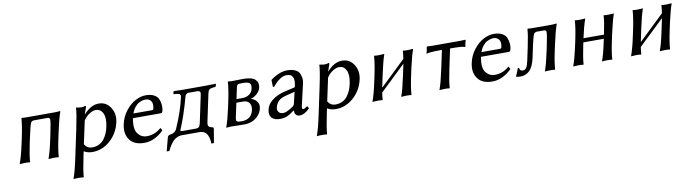

<svg xmlns="http://www.w3.org/2000/svg" viewBox="-32 -1025 6610 1847"><g transform="rotate(-10 3273.0 -102.0)"><path d="M511.7 -229 501 -179.2Q476.1 -63 473.1 0L470.2 2.9Q456.5 0 422.9 0Q422.9 0 373.5 2.9L373 0Q396 -60.1 420.9 -179.2L431.6 -229Q457 -347.7 454.6 -375Q450.2 -382.3 446 -385.3Q441.9 -388.2 431.6 -388.2H299.3Q283.2 -388.2 270.5 -375Q256.3 -347.2 231.9 -229L221.2 -180.2Q197.3 -67.4 192.9 0L190.4 2.9Q176.3 0 142.1 0L92.3 2.9L91.8 0Q117.2 -68.8 141.1 -180.2L151.9 -229Q180.2 -361.8 184.1 -429.2L186 -432.1Q203.6 -429.2 237.3 -429.2H511.2Q511.2 -429.2 564 -432.1V-429.2Q539.6 -361.3 511.7 -229Z M779.8 -300.8 731.9 -77.1Q759.3 -34.2 805.7 -34.2Q843.8 -34.2 874.3 -49.3Q904.8 -64.5 924.3 -90.8Q943.8 -117.2 955.8 -145.8Q967.8 -174.3 974.6 -208Q992.2 -290 970.5 -336.4Q948.7 -382.8 900.9 -382.8Q873.5 -382.8 838.4 -360.6Q803.2 -338.4 779.8 -300.8ZM628.9 32.2 685.5 -234.9Q716.3 -379.9 718.3 -436L720.7 -439Q753.9 -432.1 770.5 -432.1Q789.1 -432.1 807.6 -439Q816.9 -439 814.9 -429.2L791 -359.9H793Q861.8 -439 939.9 -439Q1012.2 -439 1053 -377Q1093.8 -314.9 1076.7 -234.9Q1054.2 -128.9 976.6 -59.6Q898.9 9.8 802.2 9.8Q753.9 9.8 718.3 -12.2L709 32.2Q680.7 165 676.3 231.9L673.3 234.9Q660.2 231.9 626.5 231.9Q620.6 231.9 615.2 232.2Q609.9 232.4 605.7 232.4Q601.6 232.4 597.9 232.7Q594.2 232.9 591.3 233.2Q588.4 233.4 585.9 233.6Q583.5 233.9 581.8 234.1Q580.1 234.4 578.9 234.6Q577.6 234.9 577.1 234.9H576.7L576.2 231.9Q600.1 168.9 628.9 32.2Z M1252.4 -287.1H1433.6Q1447.8 -287.1 1450.2 -300.8Q1460.9 -352.1 1441.7 -375.5Q1422.4 -398.9 1390.1 -398.9Q1377.4 -398.9 1363.5 -395.8Q1349.6 -392.6 1328.1 -382.6Q1306.6 -372.6 1286.4 -347.9Q1266.1 -323.2 1252.4 -287.1ZM1484.9 -105 1499 -79.1Q1460.4 -38.6 1410.9 -14.4Q1361.3 9.8 1309.1 9.8Q1210 9.8 1166.7 -49.6Q1123.5 -108.9 1142.6 -199.2Q1157.7 -271.5 1201.7 -327.9Q1245.6 -384.3 1297.6 -411.6Q1349.6 -439 1398.9 -439Q1446.3 -439 1477.8 -422.9Q1509.3 -406.7 1521 -381.1Q1532.7 -355.5 1536.1 -323.5Q1539.6 -291.5 1530.8 -259.8Q1527.3 -242.7 1509.3 -243.2H1240.2Q1230.5 -187.5 1234.9 -149.9Q1239.3 -112.3 1258.1 -90.1Q1276.9 -67.9 1297.9 -58.3Q1318.8 -48.8 1341.8 -48.8Q1421.4 -48.8 1484.9 -105Z M1669.9 -50.8Q1668.5 -43.5 1672.9 -41.3Q1677.2 -39.1 1686.5 -39.1H1815.4Q1841.3 -39.1 1850.8 -49.8Q1860.4 -60.5 1866.2 -87.9L1919.9 -341.8Q1927.2 -367.2 1921.9 -379.2Q1916.5 -391.1 1890.6 -391.1H1809.6Q1799.3 -391.1 1791 -385Q1782.7 -378.9 1779.8 -373.5Q1776.9 -368.2 1775.9 -365.2Q1748.5 -264.6 1722.9 -190.2Q1697.3 -115.7 1683.8 -85Q1670.4 -54.2 1669.9 -50.8ZM1676.3 0Q1647 0 1621.1 14.2Q1595.2 28.3 1577.4 51.5Q1559.6 74.7 1549.3 92.3Q1539.1 109.9 1530.8 128.9L1504.9 127.9L1539.6 -4.9Q1544.4 -23.9 1571.8 -26.9Q1614.3 -31.7 1631.3 -69.8Q1703.6 -234.9 1731 -365.2Q1737.8 -397 1697.3 -399.9L1670.9 -401.9Q1667.5 -402.3 1665.8 -403.3Q1664.1 -404.3 1665 -407.2L1669.4 -429.2L1672.9 -431.2Q1750.5 -429.2 1767.6 -429.2H1976.6L2083 -431.2L2083.5 -429.2L2079.1 -409.2Q2077.6 -403.3 2070.8 -401.9L2053.2 -399.9Q2025.4 -397 2013.9 -387.5Q2002.4 -377.9 1997.1 -353L1938.5 -76.2Q1929.7 -34.2 1967.8 -26.9Q1981.4 -24.4 1986.1 -20.3Q1990.7 -16.1 1988.8 -5.9L1966.3 127.9H1940.9Q1940.9 108.9 1938 90.3Q1935.1 71.8 1926.3 49.6Q1917.5 27.3 1897.5 13.7Q1877.4 0 1848.1 0Z M2253.4 -251H2310.5Q2352.5 -251 2379.6 -271.2Q2406.7 -291.5 2413.6 -323.2Q2422.9 -366.2 2404.5 -379.6Q2386.2 -393.1 2340.3 -393.1Q2299.8 -393.1 2290.5 -387.7Q2281.2 -382.3 2276.4 -358.9ZM2246.1 -216.8 2216.3 -77.1Q2210.4 -49.8 2219 -41Q2227.5 -32.2 2263.7 -32.2Q2362.8 -32.2 2381.8 -123Q2390.6 -163.6 2372.1 -190.2Q2353.5 -216.8 2312 -216.8ZM2158.7 0 2109.4 2.9 2108.9 0Q2134.3 -68.8 2158.2 -180.2L2172.9 -249Q2195.8 -356.4 2200.2 -429.2L2201.7 -432.1Q2215.3 -429.2 2250 -429.2Q2269 -429.2 2298.8 -430.2Q2328.6 -431.2 2347.7 -431.2Q2434.1 -431.2 2466.1 -401.9Q2498 -372.6 2487.8 -323.2Q2480.5 -288.6 2448.7 -261.5Q2417 -234.4 2392.1 -231L2391.6 -229Q2426.8 -218.3 2447.3 -191.2Q2467.8 -164.1 2459.5 -125Q2450.2 -82 2420.2 -51.8Q2390.1 -21.5 2356.9 -9.8Q2323.7 2 2291.5 2Q2218.8 2 2191.4 1Q2164.1 0 2158.7 0Z M2815.9 -223.1 2731.4 -202.1Q2677.2 -189 2653.3 -164.3Q2629.4 -139.6 2621.1 -102.1Q2615.7 -77.1 2629.9 -59.1Q2644 -41 2674.3 -41Q2707 -41 2769.5 -84Q2785.6 -94.2 2789.1 -109.9ZM2860.8 -76.2Q2854 -45.4 2870.1 -44.9Q2875 -44.9 2881.1 -47.6Q2887.2 -50.3 2891.4 -52.7Q2895.5 -55.2 2902.1 -60.1Q2908.7 -64.9 2910.6 -65.9L2913.1 -64L2924.8 -43Q2872.6 10.3 2825.7 9.8Q2804.2 9.8 2792.5 -2.2Q2780.8 -14.2 2778.8 -25.4Q2776.9 -36.6 2777.8 -47.9H2775.9Q2730.5 -13.7 2701.7 -2Q2672.9 9.8 2634.3 9.8Q2579.6 9.8 2553.7 -17.3Q2527.8 -44.4 2539.6 -98.1Q2550.3 -148.9 2600.6 -187.3Q2650.9 -225.6 2727.1 -243.2L2819.8 -264.2Q2826.2 -266.1 2828.1 -275.9Q2834 -303.2 2834.2 -324Q2834.5 -344.7 2829.3 -356.9Q2824.2 -369.1 2817.6 -377.2Q2811 -385.3 2800.3 -388.7Q2789.6 -392.1 2781.7 -393.1Q2773.9 -394 2763.2 -394Q2731.9 -394 2696.5 -368.4Q2661.1 -342.8 2631.3 -305.2L2618.7 -306.2L2616.7 -373L2620.6 -377Q2704.6 -439 2781.7 -439Q2805.7 -439 2825.4 -435.1Q2845.2 -431.2 2865.5 -420.9Q2885.7 -410.6 2896.2 -392.3Q2906.7 -374 2912.1 -345.7Q2917.5 -317.4 2907.2 -276.9Q2906.2 -272.9 2885.3 -182.9Q2864.3 -92.8 2860.8 -76.2Z M3156.7 -300.8 3108.9 -77.1Q3136.2 -34.2 3182.6 -34.2Q3220.7 -34.2 3251.2 -49.3Q3281.7 -64.5 3301.3 -90.8Q3320.8 -117.2 3332.8 -145.8Q3344.7 -174.3 3351.6 -208Q3369.1 -290 3347.4 -336.4Q3325.7 -382.8 3277.8 -382.8Q3250.5 -382.8 3215.3 -360.6Q3180.2 -338.4 3156.7 -300.8ZM3005.9 32.2 3062.5 -234.9Q3093.3 -379.9 3095.2 -436L3097.7 -439Q3130.9 -432.1 3147.5 -432.1Q3166 -432.1 3184.6 -439Q3193.8 -439 3191.9 -429.2L3168 -359.9H3169.9Q3238.8 -439 3316.9 -439Q3389.2 -439 3429.9 -377Q3470.7 -314.9 3453.6 -234.9Q3431.2 -128.9 3353.5 -59.6Q3275.9 9.8 3179.2 9.8Q3130.9 9.8 3095.2 -12.2L3085.9 32.2Q3057.6 165 3053.2 231.9L3050.3 234.9Q3037.1 231.9 3003.4 231.9Q2997.6 231.9 2992.2 232.2Q2986.8 232.4 2982.7 232.4Q2978.5 232.4 2974.9 232.7Q2971.2 232.9 2968.3 233.2Q2965.3 233.4 2962.9 233.6Q2960.4 233.9 2958.7 234.1Q2957 234.4 2955.8 234.6Q2954.6 234.9 2954.1 234.9H2953.6L2953.1 231.9Q2977.1 168.9 3005.9 32.2Z M3681.6 -250 3666.5 -180.2Q3658.2 -141.1 3653.3 -115.7L3901.4 -353.5Q3907.7 -395 3909.7 -429.2L3911.1 -432.1Q3924.8 -429.2 3959.5 -429.2Q3959.5 -429.2 4008.3 -432.1L4009.8 -429.2Q3989.7 -375.5 3961.4 -250L3946.3 -179.2Q3921.4 -63 3918.5 0L3915.5 2.9Q3901.9 0 3868.2 0Q3868.2 0 3818.8 2.9L3818.4 0Q3841.3 -60.1 3866.2 -179.2L3881.3 -250Q3888.7 -285.2 3893.6 -307.6L3645 -69.8Q3639.2 -33.7 3637.2 0L3634.8 2.9Q3621.6 0 3587.4 0Q3587.4 0 3537.6 2.9V0Q3563 -68.8 3586.4 -180.2L3601.1 -249Q3624 -356.4 3628.4 -429.2L3630.4 -432.1Q3644 -429.2 3678.7 -429.2Q3678.7 -429.2 3727.1 -432.1L3728.5 -429.2Q3705.6 -363.8 3681.6 -250Z M4281.7 -374Q4157.2 -374 4131.3 -362.8L4129.9 -366.2Q4137.7 -388.2 4143.1 -429.2L4145.5 -431.2Q4175.3 -429.2 4200.2 -429.2H4466.3Q4491.2 -429.2 4521.5 -431.2L4523.4 -429.2Q4511.7 -388.2 4509.8 -366.2L4507.3 -362.8Q4486.3 -374 4361.3 -374L4320.3 -180.2Q4295.4 -63.5 4292 0L4289.6 2.9Q4275.9 0 4242.2 0Q4242.2 0 4192.4 2.9L4191.9 0Q4214.8 -60.5 4240.2 -180.2Z M4651.9 -287.1H4833Q4847.2 -287.1 4849.6 -300.8Q4860.4 -352.1 4841.1 -375.5Q4821.8 -398.9 4789.6 -398.9Q4776.9 -398.9 4762.9 -395.8Q4749 -392.6 4727.5 -382.6Q4706.1 -372.6 4685.8 -347.9Q4665.5 -323.2 4651.9 -287.1ZM4884.3 -105 4898.4 -79.1Q4859.9 -38.6 4810.3 -14.4Q4760.7 9.8 4708.5 9.8Q4609.4 9.8 4566.2 -49.6Q4522.9 -108.9 4542 -199.2Q4557.1 -271.5 4601.1 -327.9Q4645 -384.3 4697 -411.6Q4749 -439 4798.3 -439Q4845.7 -439 4877.2 -422.9Q4908.7 -406.7 4920.4 -381.1Q4932.1 -355.5 4935.5 -323.5Q4939 -291.5 4930.2 -259.8Q4926.8 -242.7 4908.7 -243.2H4639.6Q4629.9 -187.5 4634.3 -149.9Q4638.7 -112.3 4657.5 -90.1Q4676.3 -67.9 4697.3 -58.3Q4718.3 -48.8 4741.2 -48.8Q4820.8 -48.8 4884.3 -105Z M5127.9 -150.9Q5109.9 -64.9 5073.2 -27.6Q5036.6 9.8 4979.5 9.8Q4951.2 9.8 4939.5 2L4939 -1Q4946.8 -11.2 4956.5 -38.6Q4966.3 -65.9 4970.7 -75.2L4981 -76.2Q4981.4 -74.7 4982.9 -70.3Q4984.4 -65.9 4984.9 -64.7Q4985.4 -63.5 4986.8 -59.8Q4988.3 -56.2 4989.3 -55.2Q4990.2 -54.2 4992.2 -51.5Q4994.1 -48.8 4996.3 -48.1Q4998.5 -47.4 5001.5 -46.1Q5004.4 -44.9 5008.1 -44.4Q5011.7 -43.9 5016.1 -43.9Q5036.6 -43.9 5049.6 -63.7Q5062.5 -83.5 5072.3 -129.9L5099.6 -258.8Q5122.6 -366.2 5127 -429.2L5128.4 -432.1Q5150.9 -429.2 5185.1 -429.2H5359.9L5412.6 -432.1L5413.1 -429.2Q5388.7 -361.3 5360.4 -229L5349.6 -179.2Q5324.7 -63 5321.8 0L5319.3 2.9Q5305.7 0 5271.5 0L5222.2 2.9L5221.7 0Q5244.6 -60.1 5269.5 -179.2L5280.3 -229Q5305.7 -347.7 5303.2 -375Q5298.8 -382.3 5294.7 -385.3Q5290.5 -388.2 5280.3 -388.2H5212.4Q5196.3 -388.2 5183.6 -375Q5169.4 -347.2 5152.3 -266.1Z M5922.9 -250 5907.7 -179.2Q5882.8 -63 5879.9 0L5877 2.9Q5863.3 0 5829.6 0Q5829.6 0 5780.3 2.9L5779.8 0Q5802.7 -60.1 5827.6 -179.2L5834 -209H5634.3L5627.9 -180.2Q5604 -67.4 5599.6 0L5597.2 2.9Q5583 0 5548.8 0Q5548.8 0 5499 2.9L5498.5 0Q5523.9 -68.8 5547.9 -180.2L5562.5 -249Q5585.4 -356.4 5589.8 -429.2L5591.3 -432.1Q5605 -429.2 5639.6 -429.2Q5639.6 -429.2 5689.5 -432.1L5690.9 -429.2Q5666 -357.9 5642.6 -249V-248H5842.3L5842.8 -250Q5868.2 -369.1 5871.1 -429.2L5872.6 -432.1Q5886.2 -429.2 5920.9 -429.2Q5920.9 -429.2 5969.7 -432.1L5970.7 -429.2Q5951.2 -375.5 5922.9 -250Z M6207.5 -250 6192.4 -180.2Q6184.1 -141.1 6179.2 -115.7L6427.2 -353.5Q6433.6 -395 6435.5 -429.2L6437 -432.1Q6450.7 -429.2 6485.4 -429.2Q6485.4 -429.2 6534.2 -432.1L6535.6 -429.2Q6515.6 -375.5 6487.3 -250L6472.2 -179.2Q6447.3 -63 6444.3 0L6441.4 2.9Q6427.7 0 6394 0Q6394 0 6344.7 2.9L6344.2 0Q6367.2 -60.1 6392.1 -179.2L6407.2 -250Q6414.6 -285.2 6419.4 -307.6L6170.9 -69.8Q6165 -33.7 6163.1 0L6160.6 2.9Q6147.5 0 6113.3 0Q6113.3 0 6063.5 2.9V0Q6088.9 -68.8 6112.3 -180.2L6127 -249Q6149.9 -356.4 6154.3 -429.2L6156.2 -432.1Q6169.9 -429.2 6204.6 -429.2Q6204.6 -429.2 6252.9 -432.1L6254.4 -429.2Q6231.4 -363.8 6207.5 -250Z"/></g></svg>

Font: Linux Biolinum
Style: Italic
Weight: 400
Italic angle: -12°
Designer: Philipp H. Poll
Foundry: Philipp H. Poll
Version: Version 1.1.3 ; ttfautohint (v0.9)